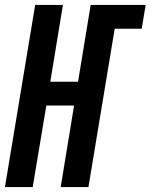

<svg xmlns="http://www.w3.org/2000/svg" viewBox="-37 -755 608 775"><path d="M-17 0 105 -735H217L166 -425H278L329 -735H551L535 -639H426L320 0H208L262 -329H150L95 0Z"/></svg>

Font: Iosevka SS04 Oblique
Style: Bold
Weight: 700
Italic angle: -9°
Monospace: yes
Designer: Belleve Invis
Foundry: Belleve Invis
Version: Version 19.0.0; ttfautohint (v1.8.4)